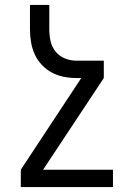

<svg xmlns="http://www.w3.org/2000/svg" viewBox="-20 -540 540 775"><path d="M436 215H64V145L308 -225H289Q263 -225 237.5 -230Q212 -235 189.5 -247Q167 -259 149 -278Q131 -297 120.5 -320Q110 -343 105.5 -368.5Q101 -394 101 -420V-520H179V-420Q179 -396 184.5 -372.5Q190 -349 205 -331Q220 -313 242.5 -304Q265 -295 289 -295H399V-225L154 145H436Z"/></svg>

Font: Iosevka srxl
Style: Regular
Weight: 400
Monospace: yes
Designer: Belleve Invis
Foundry: Belleve Invis
Version: Version 33.0.1; ttfautohint (v1.8.3)